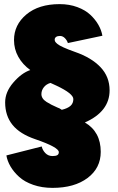

<svg xmlns="http://www.w3.org/2000/svg" viewBox="-20 -692 572 932"><path d="M235 220Q183.5 220 141.2 205.2Q99 190.5 72.8 166.5Q46.5 142.5 31 116Q15.5 89.5 11 62.5L182.5 19Q186.5 37 200.2 51.2Q214 65.5 235 65.5Q250.5 65.5 258 61.2Q265.5 57 265.5 46.5Q265.5 23 152 -16Q76.5 -41.5 40.8 -85.8Q5 -130 5 -195Q5 -245.5 44.8 -291.5Q84.5 -337.5 127 -352Q90 -378.5 69 -416Q48 -453.5 48 -497.5Q48 -571.5 108 -621.8Q168 -672 269.5 -672Q316.5 -672 355.5 -657.5Q394.5 -643 419 -619.8Q443.5 -596.5 458 -570.8Q472.5 -545 477 -518.5L309.5 -483Q305.5 -496 295 -506.8Q284.5 -517.5 271 -517.5Q258.5 -517.5 252 -512.5Q245.5 -507.5 245.5 -500Q245.5 -494.5 247.8 -490.2Q250 -486 258.5 -478.8Q267 -471.5 288.5 -461.8Q310 -452 344 -440Q423.5 -412.5 467.8 -366Q512 -319.5 512 -253.5Q512 -150.5 392 -97.5Q469 -52.5 469 45Q469 124 405 172Q341 220 235 220ZM225 -289.5Q204.5 -283.5 192.8 -268.5Q181 -253.5 181 -235Q181 -224.5 187 -215Q193 -205.5 206 -197.2Q219 -189 230 -183.5Q241 -178 260 -169.5Q267 -168 280 -159Q308.5 -166 322.2 -178.2Q336 -190.5 336 -211Q336 -237.5 254.5 -276Z"/></svg>

Font: League Spartan Black
Style: Regular
Weight: 900
Foundry: The League of Moveable Type
Version: Version 2.002